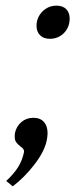

<svg xmlns="http://www.w3.org/2000/svg" viewBox="-20 -520 274 678"><path d="M109 -429Q109 -458 129.5 -479Q150 -500 180 -500Q202 -500 214 -487.5Q226 -475 226 -455Q226 -424 206 -403.5Q186 -383 156 -383Q134 -383 121.5 -395.5Q109 -408 109 -429ZM2 119Q29 94 44 70Q59 46 65 16Q66 6 52 -3Q42 -11 37 -18Q32 -25 32 -38Q32 -46 33 -51Q38 -74 55.5 -89Q73 -104 98 -104Q122 -104 135 -89.5Q148 -75 148 -50Q148 -38 145 -24Q137 15 101.5 61Q66 107 25 138Z"/></svg>

Font: Taviraj
Style: Italic
Weight: 400
Italic angle: -12°
Designer: Katatrad Team
Foundry: CadsonDemak
Version: Version 1.001